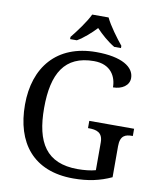

<svg xmlns="http://www.w3.org/2000/svg" viewBox="-99 -1009 913 1097"><g transform="rotate(10 357.0 -460.5)"><path d="M246 -784V-771H285C323 -793 363 -829 393 -861C423 -829 464 -793 502 -771H541V-784C510 -822 462 -886 441 -931H346C325 -886 277 -822 246 -784ZM401 10C487 10 555 -5 622 -36V-216C622 -279 653 -288 691 -288H695V-330H435V-288H439C483 -288 521 -279 521 -220V-59C493 -51 455 -47 417 -47C235 -47 168 -158 168 -358C168 -558 233 -671 403 -671C501 -671 535 -604 535 -542C587 -542 628 -569 628 -612C628 -676 555 -724 407 -724C177 -724 57 -574 57 -358C57 -137 169 10 401 10Z"/></g></svg>

Font: Noto Serif
Style: Regular
Weight: 400
Designer: Monotype Design Team
Foundry: Monotype Imaging Inc.
Version: Version 2.015